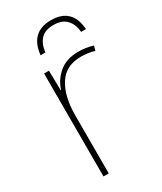

<svg xmlns="http://www.w3.org/2000/svg" viewBox="-183 -786 720 853"><g transform="rotate(-30 177.0 -359.0)"><path d="M264 -536Q204 -536 166 -504.5Q128 -473 114 -427H112L110 -528H85V0H112V-297Q112 -395 149 -453Q186 -511 263 -511Q300 -511 333 -501L339 -525Q304 -536 264 -536ZM229 -718Q124 -718 112 -606H137Q141 -646 162.5 -670Q184 -694 229 -694Q272 -694 294.5 -670Q317 -646 320 -606H345Q337 -718 229 -718Z"/></g></svg>

Font: Noto Sans Display Thin
Style: Regular
Weight: 250
Designer: Monotype Design Team
Foundry: Monotype Imaging Inc.
Version: Version 1.900